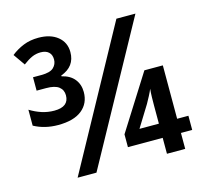

<svg xmlns="http://www.w3.org/2000/svg" viewBox="-104 -839 1013 955"><g transform="rotate(-15 402.0 -361.5)"><path d="M156 -278Q87 -278 32 -308V-390Q61 -372 92 -362Q123 -352 156 -352Q231 -352 231 -411Q231 -439 210.5 -455Q190 -471 145 -471H96V-540H139Q184 -540 202 -557Q220 -574 220 -599Q220 -623 205.5 -636.5Q191 -650 164 -650Q140 -650 119 -640.5Q98 -631 73 -612L31 -672Q60 -695 94.5 -709Q129 -723 172 -723Q234 -723 271 -693Q308 -663 308 -613Q308 -539 234 -512V-508Q277 -498 299 -470.5Q321 -443 321 -404Q321 -346 279 -312Q237 -278 156 -278ZM181 0 572 -714H670L278 0ZM641 0V-82H462V-148L640 -430H735V-155H793V-82H735V0ZM541 -155H641V-248Q641 -269 641.5 -291.5Q642 -314 644 -334Q639 -321 628 -300Q617 -279 609 -265Z"/></g></svg>

Font: Noto Sans SemiCondensed SemiBold
Style: Regular
Weight: 600
Width: 4
Designer: Monotype Design Team
Foundry: Monotype Imaging Inc.
Version: Version 2.013; ttfautohint (v1.8.4.7-5d5b)